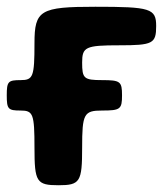

<svg xmlns="http://www.w3.org/2000/svg" viewBox="-48 -548 486 568"><path d="M313 -266C313 -307 308 -311 254 -311C200 -311 195 -316 195 -363C195 -409 205 -414 305 -414C404 -414 414 -419 414 -471C414 -523 397 -528 234 -528C71 -528 54 -518 54 -420C54 -321 50 -311 13 -311C-24 -311 -28 -307 -28 -266C-28 -225 -24 -221 13 -221C50 -221 54 -211 54 -111C54 -10 60 0 125 0C189 0 195 -10 195 -111C195 -211 200 -221 254 -221C308 -221 313 -225 313 -266Z"/></svg>

Font: Asimov Print
Style: A
Weight: 500
Designer: Google
Version: Version 2.000980: 2014